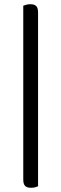

<svg xmlns="http://www.w3.org/2000/svg" viewBox="-20 -751 290 908"><path d="M160 -692V130Q153 133 145 135Q137 137 126 137Q107 137 98.5 128Q90 119 90 98V-724Q98 -727 105.5 -729Q113 -731 124 -731Q143 -731 151.5 -722Q160 -713 160 -692Z"/></svg>

Font: Baloo Tamma 2
Style: Regular
Weight: 400
Designer: Divya Kowshik, Shuchita Grover and Ek Type
Foundry: Ek Type
Version: Version 1.700